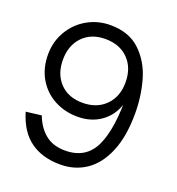

<svg xmlns="http://www.w3.org/2000/svg" viewBox="-132 -824 876 948"><g transform="rotate(20 305.5 -350.0)"><path d="M40 -171 121 -181Q143 -123 183.5 -90Q224 -57 288 -57Q397 -57 441 -150Q485 -243 481 -431L491 -461Q496 -397 472 -345.5Q448 -294 400 -264.5Q352 -235 288 -235Q222 -235 167 -264Q112 -293 79.5 -347.5Q47 -402 47 -475Q47 -543 80 -598.5Q113 -654 168 -685Q223 -716 288 -716Q386 -716 444.5 -660.5Q503 -605 527 -522Q551 -439 551 -347Q551 -227 517 -145.5Q483 -64 424 -24Q365 16 288 16Q195 16 132 -29Q69 -74 40 -171ZM454 -475Q454 -551 409 -597Q364 -643 288 -643Q214 -643 169.5 -597Q125 -551 125 -475Q125 -400 169 -354Q213 -308 288 -308Q363 -308 408.5 -354Q454 -400 454 -475Z"/></g></svg>

Font: Uncut Sans VF
Style: Regular
Weight: 400
Designer: Kasper Nordkvist
Foundry: Uncut Type
Version: Version 1.100;FEAKit 1.0